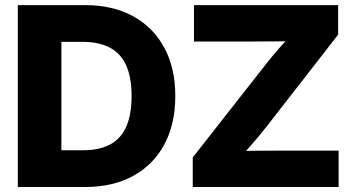

<svg xmlns="http://www.w3.org/2000/svg" viewBox="-20 -748 1412 768"><path d="M320.3 0H126.5V-147H312Q377 -147 420.2 -169.9Q463.4 -192.9 484.9 -241Q506.3 -289.1 506.3 -363.8Q506.3 -439 484.6 -486.8Q462.9 -534.7 419.2 -557.6Q375.5 -580.6 309.6 -580.6H123.5V-727.5H320.3Q431.2 -727.5 512 -683.3Q592.8 -639.2 637 -557.6Q681.2 -476.1 681.2 -363.8Q681.2 -251.5 637.2 -169.9Q593.3 -88.4 512.5 -44.2Q431.6 0 320.3 0ZM225.6 -727.5V0H51.3V-727.5ZM751 0V-118.2L1042.5 -489.7Q1072.3 -528.3 1106.4 -566.2Q1140.6 -604 1175.8 -642.6L1192.4 -585Q1143.1 -583 1093.8 -582.5Q1044.4 -582 995.1 -582H755.9V-727.5H1332.5V-609.4L1046.4 -241.7Q1015.6 -202.6 981 -163.3Q946.3 -124 910.6 -85L894 -142.6Q944.8 -144.5 995.4 -145Q1045.9 -145.5 1096.7 -145.5H1334.5V0Z"/></svg>

Font: Inter 24pt ExtraBold
Style: Regular
Weight: 800
Designer: Rasmus Andersson
Foundry: rsms
Version: Version 4.001;git-66647c0bb